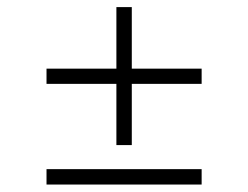

<svg xmlns="http://www.w3.org/2000/svg" viewBox="-20 -566 685 530"><path d="M108.4 -56.6V-99.1H536.6V-56.6ZM108.4 -334.5V-376.5H536.6V-334.5ZM301.3 -165.5V-546.4H343.8V-165.5Z"/></svg>

Font: Inter ExtraLight
Style: Regular
Weight: 250
Designer: Rasmus Andersson
Foundry: rsms
Version: Version 4.001;git-66647c0bb